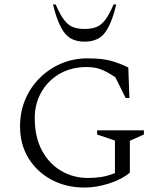

<svg xmlns="http://www.w3.org/2000/svg" viewBox="-20 -832 716 862"><path d="M360 10Q276 10 210.5 -25.5Q145 -61 107.5 -122.5Q70 -184 70 -264Q70 -330 93.5 -385.5Q117 -441 159 -482.5Q201 -524 255.5 -547Q310 -570 373 -570Q440 -570 480 -558.5Q520 -547 556 -529L561 -392H544L498 -485Q461 -510 433 -520.5Q405 -531 370 -531Q300 -531 247.5 -500.5Q195 -470 165.5 -418Q136 -366 136 -302Q136 -217 168 -157Q200 -97 254.5 -65Q309 -33 375 -33Q406 -33 435 -37.5Q464 -42 496 -55V-201L416 -228V-247H626V-228L563 -200V-57Q526 -26 469 -8Q412 10 360 10ZM360 -645Q298 -645 268 -686.5Q238 -728 218 -812H230Q250 -765 269 -741Q288 -717 310 -709.5Q332 -702 360 -702Q388 -702 410 -709.5Q432 -717 451 -741Q470 -765 490 -812H502Q482 -728 452 -686.5Q422 -645 360 -645Z"/></svg>

Font: Spectral SC Light
Style: Regular
Weight: 300
Designer: Jean-Baptiste Levee
Foundry: Production Type
Version: Version 2.001